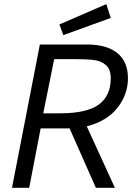

<svg xmlns="http://www.w3.org/2000/svg" viewBox="-20 -901 659 921"><path d="M37.5 0ZM175 -285 120 0H37.5L171.2 -687.5H397.5Q492.5 -687.5 543.1 -646.2Q593.8 -605 593.8 -525Q593.8 -448.8 543.8 -384.4Q493.8 -320 396.2 -295L531.2 0H440L313.8 -285ZM511.2 -525Q511.2 -568.8 488.1 -588.8Q465 -608.8 430.6 -613.1Q396.2 -617.5 332.5 -617.5H240L187.5 -357.5H268.8Q396.2 -357.5 453.8 -399.4Q511.2 -441.2 511.2 -525ZM283.8 -732.5 265 -783.8 490 -881.2 511.2 -815Z"/></svg>

Font: Cambay
Style: Italic
Weight: 400
Italic angle: -11°
Designer: Pooja Saxena
Foundry: Pooja Saxena
Version: Version 1.019;PS 001.019;hotconv 1.0.70;makeotf.lib2.5.58329